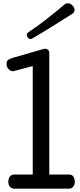

<svg xmlns="http://www.w3.org/2000/svg" viewBox="-20 -1142 486 1162"><path d="M70.3 0Q49.8 0 40 -11.7Q30.3 -23.4 30.3 -42Q30.3 -60.1 39.3 -73Q48.3 -85.9 67.4 -85.9H178.2V-742.2L63.5 -711.9Q61.5 -711.9 61.3 -711.4Q61 -710.9 58.6 -710.9Q43.5 -710.9 31.5 -724.4Q19.5 -737.8 19.5 -752.9Q19.5 -773.9 30.5 -780.5Q41.5 -787.1 57.6 -792L245.6 -846.2Q248.5 -847.2 252.4 -847.2Q262.7 -847.2 270.5 -840.8Q278.3 -834.5 278.3 -823.2V-85.9H397.5Q416 -85.9 424.3 -72.8Q432.6 -59.6 432.6 -41Q432.6 -24.9 423.1 -12.5Q413.6 0 396.5 0ZM166 -905.8Q156.7 -905.8 149.4 -913.8Q142.1 -921.9 142.1 -931.2Q142.1 -940.4 150.4 -945.8Q205.6 -982.4 262.9 -1027.1Q320.3 -1071.8 370.1 -1114.7Q378.4 -1122.1 390.1 -1122.1Q405.8 -1122.1 418.5 -1109.1Q431.2 -1096.2 431.2 -1081.1Q431.2 -1067.4 418.5 -1059.1Q360.8 -1022.9 297.9 -983.2Q234.9 -943.4 175.3 -909.2Q169.4 -905.8 166 -905.8Z"/></svg>

Font: Cutive
Style: Regular
Weight: 400
Version: Version 1.100; ttfautohint (v1.8.4.7-5d5b)